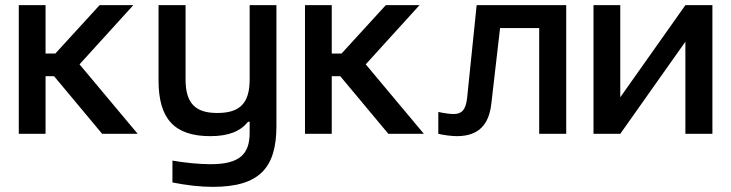

<svg xmlns="http://www.w3.org/2000/svg" viewBox="-20 -520 2840 746"><path d="M53 -500V0H157V-224H190L377 0H515L289 -270L498 -500H367L195 -312H157V-500Z M1054 -30V-500H950V-211C950 -120 913 -81 824 -81C738 -81 701 -120 701 -211V-500H596V-207C596 -58 658 9 797 9C869 9 914 -10 944 -47H950V-4C950 79 911 118 798 118C753 118 695 112 650 104V189C707 200 757 206 807 206C988 206 1054 132 1054 -30Z M1165 -500V0H1269V-224H1302L1489 0H1627L1401 -270L1610 -500H1479L1307 -312H1269V-500Z M1889 -117 1923 -411H2075V0H2180V-500H1832L1795 -140C1790 -92 1773 -77 1743 -77C1728 -77 1706 -80 1683 -85V0C1704 5 1735 9 1755 9C1840 9 1880 -36 1889 -117Z M2286 0H2390L2643 -358V0H2748V-500H2643L2390 -142V-500H2286Z"/></svg>

Font: LT Wave Alt Medium
Style: Regular
Weight: 500
Designer: Daniel Lyons
Version: Version 2.5 (Glyphs App)